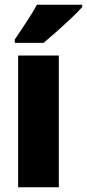

<svg xmlns="http://www.w3.org/2000/svg" viewBox="-20 -786 365 806"><path d="M227 0H56V-553H227ZM325 -756Q309 -738 280.5 -711Q252 -684 220.5 -656Q189 -628 163 -606H42V-620Q66 -656 91.5 -694.5Q117 -733 135 -766H325Z"/></svg>

Font: Noto Sans Malayalam Condensed Black
Style: Regular
Weight: 900
Width: 3
Designer: Jelle Bosma - Monotype Design Team
Foundry: Monotype Imaging Inc.
Version: Version 2.104; ttfautohint (v1.8.4.7-5d5b)